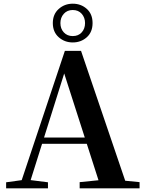

<svg xmlns="http://www.w3.org/2000/svg" viewBox="-20 -1020 786 1040"><path d="M374 -790.1Q330 -790.1 298.1 -818.3Q266.1 -846.6 266.1 -895Q266.1 -943.1 298.1 -971.5Q330 -1000 374 -1000Q418.6 -1000 450 -972Q481.4 -944.1 481.4 -895Q481.4 -846.2 450 -818.1Q418.6 -790.1 374 -790.1ZM374 -824.6Q404.5 -824.6 422.6 -844.6Q440.7 -864.6 440.7 -895Q440.7 -924.7 422.6 -945.3Q404.5 -965.8 374 -965.8Q344.1 -965.8 325.6 -945.3Q307.2 -924.7 307.2 -895Q307.2 -864.6 325.6 -844.6Q344.1 -824.6 374 -824.6ZM13.2 0V-32.6L112.6 -46.3H131.1L239.8 -32.6V0ZM82.8 0 331.4 -744.6H418.9L672.2 0H527.6L316.7 -656.5H337.4L334.2 -642.5L132 0ZM193.5 -241.1 200.6 -275H517.8L524.9 -241.1ZM411.5 0V-33.4L546.7 -47H597.4L736 -33.4V0Z"/></svg>

Font: Early Summer Mincho VF
Style: Regular
Weight: 250
Designer: GuiWonder
Version: Version 1.002